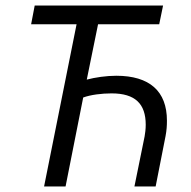

<svg xmlns="http://www.w3.org/2000/svg" viewBox="-20 -677 695 697"><path d="M140 0H218L282 -323C309 -333 349 -338 385 -338C471 -338 509 -300 509 -224C509 -209 507 -193 505 -182L468 0H545L581 -183C585 -204 586 -221 586 -239C586 -346 523 -402 402 -402C366 -402 325 -396 295 -388L336 -589H558L572 -657H106L93 -589H258Z"/></svg>

Font: Source Sans Pro
Style: Italic
Weight: 400
Italic angle: -11°
Designer: Paul D. Hunt
Foundry: Adobe Systems Incorporated
Version: Version 3.006;hotconv 1.0.111;makeotfexe 2.5.65597